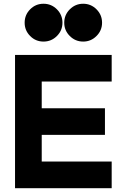

<svg xmlns="http://www.w3.org/2000/svg" viewBox="-20 -984 653 1004"><path d="M306.6 -865.2Q306.6 -824.7 277.6 -795.7Q248.5 -766.6 207.5 -766.6Q166.5 -766.6 137.7 -795.7Q108.9 -824.7 108.9 -865.2Q108.9 -906.2 137.7 -935.3Q166.5 -964.4 207.5 -964.4Q248.5 -964.4 277.6 -935.3Q306.6 -906.2 306.6 -865.2ZM513.7 -865.2Q513.7 -824.7 484.6 -795.7Q455.6 -766.6 415 -766.6Q374 -766.6 345 -795.7Q315.9 -824.7 315.9 -865.2Q315.9 -906.2 345 -935.3Q374 -964.4 415 -964.4Q455.6 -964.4 484.6 -935.3Q513.7 -906.2 513.7 -865.2ZM58.6 0V-696.8H564V-557.6H198.2V-418H528.8V-278.8H198.2V-139.2H564V0Z"/></svg>

Font: Basically A Sans Serif
Style: Bold
Weight: 700
Designer: Hyung-Suk Kim
Foundry: Mental Design
Version: 1.000